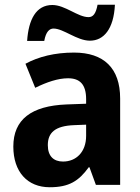

<svg xmlns="http://www.w3.org/2000/svg" viewBox="-20 -777 589 807"><path d="M94 -605H166C173 -644 188 -657 205 -657C247 -657 303 -606 358 -606C416 -606 458 -655 463 -757H390C383 -719 371 -705 352 -705C307 -705 254 -756 200 -756C131 -756 100 -694 94 -605ZM291 -556C211 -556 142 -539 87 -509L128 -408C177 -432 224 -448 266 -448C315 -448 342 -423 342 -360V-341L259 -338C112 -332 36 -275 36 -161C36 -55 95 10 189 10C270 10 311 -16 353 -74H356L383 0H485V-363C485 -491 416 -556 291 -556ZM292 -251 342 -253V-206C342 -138 300 -98 245 -98C206 -98 181 -120 181 -167C181 -219 211 -248 292 -251Z"/></svg>

Font: Noto Sans Myanmar UI SemiCondensed
Style: Bold
Weight: 700
Width: 4
Designer: Monotype Design Team
Foundry: Monotype Imaging Inc.
Version: Version 2.103